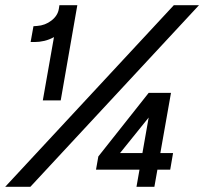

<svg xmlns="http://www.w3.org/2000/svg" viewBox="-25 -720 790 740"><path d="M645 -700H742L92 0H-5ZM108 -558H93L104 -619L118 -620Q149 -622 173.5 -641Q198 -660 202 -687L204 -700H273L209 -333H140L183 -577Q165 -567 146 -562.5Q127 -558 108 -558ZM548 -267 415 -102 405 -130H642L631 -66H345L354 -117L548 -362H634L570 0H501Z"/></svg>

Font: Fixel Italic Variable Display Thin
Style: Italic
Weight: 100
Italic angle: -10°
Designer: AlfaBravo + MacPaw
Foundry: Kyrylo Tkachov, Marchela Mozhyna, Serhii Makarenko, Maria Weinstein, Zakhar Kryvoshyya
Version: Version 1.210;Glyphs 3.2 (3217)